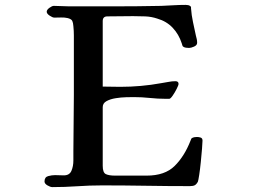

<svg xmlns="http://www.w3.org/2000/svg" viewBox="-20 -767 1040 785"><path d="M808 -192Q808 -184 806 -159Q804 -134 801 -104.5Q798 -75 794.5 -52Q791 -29 789 -24Q783 -13 776 -9.5Q769 -6 756 -6Q666 -6 576.5 -7.5Q487 -9 397 -9Q346 -9 295.5 -5.5Q245 -2 194 -2Q186 -2 174 -9Q162 -16 162 -25Q162 -43 177 -47Q192 -51 205 -51Q214 -51 223 -50.5Q232 -50 241 -50Q264 -50 272 -68.5Q280 -87 280 -111Q280 -135 280 -149Q280 -206 281 -263.5Q282 -321 282 -378V-583Q282 -603 282 -622Q282 -641 280 -660Q279 -674 275.5 -681.5Q272 -689 257 -693Q244 -696 230 -695.5Q216 -695 202 -695Q195 -695 183 -703Q171 -711 171 -719Q171 -727 182 -735Q193 -743 200 -743Q216 -743 232 -742Q248 -741 264 -741Q308 -741 352 -741Q396 -741 440 -741Q490 -741 540 -741.5Q590 -742 640 -743Q665 -744 689.5 -745.5Q714 -747 739 -747Q744 -747 749.5 -746Q755 -745 759 -741Q761 -740 761 -737.5Q761 -735 761 -733Q763 -705 769 -677Q775 -649 781 -621Q783 -614 784.5 -607Q786 -600 786 -592Q786 -582 773.5 -576.5Q761 -571 753 -571Q747 -571 740 -572Q733 -573 728 -577Q726 -579 725 -583.5Q724 -588 723 -590Q711 -627 686 -653.5Q661 -680 623 -691Q599 -699 574 -700Q549 -701 524 -701Q498 -701 471.5 -700.5Q445 -700 419 -700Q400 -700 400 -681V-413Q418 -413 436 -412.5Q454 -412 472 -412Q557 -412 639 -427Q653 -429 668 -432Q683 -435 697 -435Q710 -435 710 -424Q710 -419 702.5 -404Q695 -389 686 -376Q677 -363 672 -363H658Q625 -363 592.5 -366.5Q560 -370 527 -370Q517 -370 496 -369.5Q475 -369 453 -365.5Q431 -362 415.5 -353.5Q400 -345 400 -329V-89Q400 -61 413 -55Q426 -49 450 -49H580Q654 -49 694 -88.5Q734 -128 759 -192Q760 -194 761 -197Q762 -200 764 -202Q769 -205 774.5 -206Q780 -207 785 -207Q793 -207 800.5 -204.5Q808 -202 808 -192Z"/></svg>

Font: Kaisei Opti
Style: Bold
Weight: 700
Designer: Font-Kai, 金井和夫
Foundry: KAZUO KANAI
Version: Version 5.003